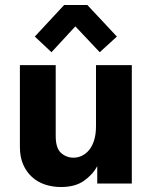

<svg xmlns="http://www.w3.org/2000/svg" viewBox="-20 -738 614 772"><path d="M238 -718H331L450 -591L381 -528L283 -632L187 -528L120 -591ZM510 0H371V-70Q353 -36 317.5 -11Q282 14 225 14Q191 14 161 4Q131 -6 108.5 -26.5Q86 -47 73 -77Q60 -107 60 -148V-476H204V-191Q204 -142 225.5 -123Q247 -104 276 -104Q293 -104 309 -111.5Q325 -119 338 -134.5Q351 -150 358.5 -174Q366 -198 366 -231V-476H510Z"/></svg>

Font: Post Grotesk Bold
Style: Bold
Weight: 700
Version: Version 1.0